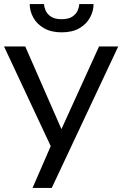

<svg xmlns="http://www.w3.org/2000/svg" viewBox="-20 -930 605 950"><path d="M127 -910H198Q198 -897 205 -879.5Q212 -862 231 -848.5Q250 -835 285 -835Q320 -835 339 -848.5Q358 -862 365 -879.5Q372 -897 372 -910H443Q443 -876 425.5 -843.5Q408 -811 373 -790.5Q338 -770 285 -770Q233 -770 197.5 -790.5Q162 -811 144.5 -843.5Q127 -876 127 -910ZM565 -700 236 0H141L231 -207L0 -700H105L284 -291L470 -700Z"/></svg>

Font: Jost*
Style: Regular
Weight: 400
Version: Version 3.7